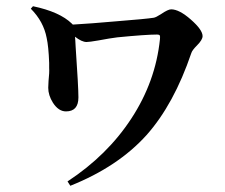

<svg xmlns="http://www.w3.org/2000/svg" viewBox="-20 -551 722 617"><path d="M206 46 197 32Q325 -52 402 -170Q480 -289 494 -425Q495 -434 493.5 -437Q492 -440 485 -440Q449 -440 357 -431Q333 -428 296 -421Q267 -416 258 -416Q243 -416 221 -433Q222 -425 223 -402Q232 -271 232 -238Q232 -193 192 -193Q168 -193 150 -221Q135 -245 135 -269Q135 -275 136 -291Q139 -318 138 -333Q138 -338 138 -349Q136 -402 130 -429Q120 -482 79 -523L86 -531Q172 -513 211 -475L214 -472Q269 -475 359 -483Q448 -490 474 -494Q481 -495 498 -506Q520 -521 530 -521Q556 -521 593.5 -488Q631 -455 631 -435Q631 -423 613 -405Q598 -390 595 -381Q539 -216 451 -117Q359 -15 206 46Z"/></svg>

Font: GenRyuMin TW B
Style: Regular
Weight: 700
Version: Version 1.501;PS 1;hotconv 16.6.51;makeotf.lib2.5.65220